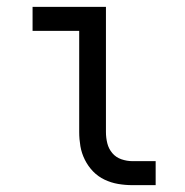

<svg xmlns="http://www.w3.org/2000/svg" viewBox="-20 -540 540 560"><path d="M366 0Q345 0 324.5 -3.5Q304 -7 285 -16Q266 -25 251.5 -40Q237 -55 227.5 -74Q218 -93 214.5 -113.5Q211 -134 211 -155V-450H75V-520H289V-155Q289 -138 293 -122Q297 -106 307.5 -93.5Q318 -81 334 -75.5Q350 -70 366 -70H434V0Z"/></svg>

Font: Iosevka Algr
Style: Regular
Weight: 400
Monospace: yes
Designer: Belleve Invis
Foundry: Belleve Invis
Version: Version 26.0.2; ttfautohint (v1.8.3)